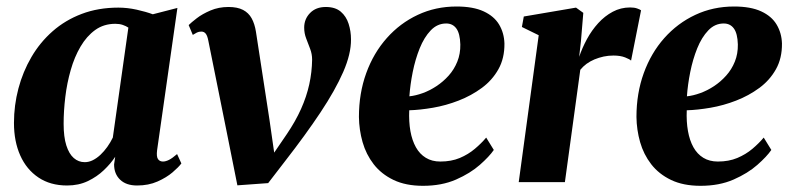

<svg xmlns="http://www.w3.org/2000/svg" viewBox="-20 -574 2497 605"><path d="M475 -100.5Q472.5 -80.5 477.8 -72.8Q483 -65 493.5 -65Q502 -65 512.5 -70.2Q523 -75.5 538 -88.5L551.5 -59Q543 -47.5 523.8 -31Q504.5 -14.5 476.2 -2Q448 10.5 412 10.5Q377.5 10.5 358.5 -7.8Q339.5 -26 339.5 -56L343 -80Q329 -58.5 307.2 -37.8Q285.5 -17 256.5 -3.2Q227.5 10.5 191.5 10.5Q138.5 10.5 101 -14.8Q63.5 -40 43.8 -84.2Q24 -128.5 24 -186.5Q24 -242 38 -295Q52 -348 79 -394.2Q106 -440.5 145.8 -475.5Q185.5 -510.5 237.5 -530.2Q289.5 -550 353 -550Q381.5 -550 410.8 -543.5Q440 -537 461.5 -529L539 -549ZM384.5 -487Q377 -492 366.8 -495.5Q356.5 -499 343.5 -499Q307 -499 280 -479.5Q253 -460 233.8 -427.2Q214.5 -394.5 202.8 -353.2Q191 -312 185.8 -268.5Q180.5 -225 180.5 -184Q180.5 -142.5 189 -115.8Q197.5 -89 212.5 -76Q227.5 -63 247 -63Q260 -63 272.5 -69.2Q285 -75.5 296.5 -86.2Q308 -97 318 -111Q328 -125 335.5 -140.5Z M636.5 -445.5Q633.5 -461.5 628.2 -468Q623 -474.5 614.5 -474.5Q606.5 -474.5 600.5 -471.5Q594.5 -468.5 587.5 -464L574.5 -495Q582.5 -503 600 -516.5Q617.5 -530 643.2 -541Q669 -552 700 -552Q728 -552 745.8 -542.8Q763.5 -533.5 773 -516.2Q782.5 -499 786.5 -474L829 -197.5L850 -51L811.5 -45.5L883.5 -151Q911 -191.5 928.5 -230.5Q946 -269.5 954.5 -308.2Q963 -347 963.5 -386Q963.5 -404 957.2 -420.2Q951 -436.5 944.8 -452.8Q938.5 -469 938.5 -487Q938.5 -514 957 -533Q975.5 -552 1006.5 -552Q1036.5 -552 1053.8 -537.2Q1071 -522.5 1078.5 -499Q1086 -475.5 1086 -450Q1086.5 -404.5 1061.5 -347.2Q1036.5 -290 990 -220Q943.5 -150 878.5 -66.5L825 3L728 10L693.5 -162.5Z M1536 -101.5Q1522 -81 1492 -54.5Q1462 -28 1417 -8.2Q1372 11.5 1313 11.5Q1258.5 11.5 1220 -7Q1181.5 -25.5 1157.5 -56.5Q1133.5 -87.5 1122.5 -126.2Q1111.5 -165 1111 -205.5Q1111 -280 1134 -343.5Q1157 -407 1198.8 -454Q1240.5 -501 1296.5 -527.2Q1352.5 -553.5 1418.5 -553.5Q1471 -553.5 1504 -538.2Q1537 -523 1552.8 -496.5Q1568.5 -470 1569.5 -437Q1570 -390.5 1550.5 -355.8Q1531 -321 1498 -296.8Q1465 -272.5 1425 -257Q1385 -241.5 1344.2 -234.5Q1303.5 -227.5 1269.5 -226.5Q1268 -190.5 1273.2 -161Q1278.5 -131.5 1290.5 -110Q1302.5 -88.5 1321.8 -76.8Q1341 -65 1367.5 -65Q1402 -65 1428.8 -76.2Q1455.5 -87.5 1476.2 -105Q1497 -122.5 1512 -140.5ZM1386 -500Q1358 -500 1337.2 -478.2Q1316.5 -456.5 1302.5 -421.8Q1288.5 -387 1280.5 -347Q1272.5 -307 1270 -270.5Q1289.5 -272.5 1311.8 -280.5Q1334 -288.5 1355.2 -302.5Q1376.5 -316.5 1393.8 -335.8Q1411 -355 1421 -379.8Q1431 -404.5 1430.5 -434Q1429.5 -468.5 1418 -484.2Q1406.5 -500 1386 -500Z M1614.5 0 1677.5 -463 1624.5 -489 1630.5 -522 1795 -550 1818 -533.5 1810.5 -443.5 1805 -395Q1814.5 -423 1829.5 -450.8Q1844.5 -478.5 1865 -501Q1885.5 -523.5 1910.8 -537Q1936 -550.5 1965.5 -550.5Q1978.5 -550.5 1987.2 -547.5Q1996 -544.5 2000 -541.5L1968.5 -383Q1965 -387 1950 -393Q1935 -399 1913 -399Q1897 -399 1882 -395.8Q1867 -392.5 1853.2 -386.8Q1839.5 -381 1828.2 -372.8Q1817 -364.5 1808.5 -354L1760 0Z M2410.5 -101.5Q2396.5 -81 2366.5 -54.5Q2336.5 -28 2291.5 -8.2Q2246.5 11.5 2187.5 11.5Q2133 11.5 2094.5 -7Q2056 -25.5 2032 -56.5Q2008 -87.5 1997 -126.2Q1986 -165 1985.5 -205.5Q1985.5 -280 2008.5 -343.5Q2031.5 -407 2073.2 -454Q2115 -501 2171 -527.2Q2227 -553.5 2293 -553.5Q2345.5 -553.5 2378.5 -538.2Q2411.5 -523 2427.2 -496.5Q2443 -470 2444 -437Q2444.5 -390.5 2425 -355.8Q2405.5 -321 2372.5 -296.8Q2339.5 -272.5 2299.5 -257Q2259.5 -241.5 2218.8 -234.5Q2178 -227.5 2144 -226.5Q2142.5 -190.5 2147.8 -161Q2153 -131.5 2165 -110Q2177 -88.5 2196.2 -76.8Q2215.5 -65 2242 -65Q2276.5 -65 2303.2 -76.2Q2330 -87.5 2350.8 -105Q2371.5 -122.5 2386.5 -140.5ZM2260.5 -500Q2232.5 -500 2211.8 -478.2Q2191 -456.5 2177 -421.8Q2163 -387 2155 -347Q2147 -307 2144.5 -270.5Q2164 -272.5 2186.2 -280.5Q2208.5 -288.5 2229.8 -302.5Q2251 -316.5 2268.2 -335.8Q2285.5 -355 2295.5 -379.8Q2305.5 -404.5 2305 -434Q2304 -468.5 2292.5 -484.2Q2281 -500 2260.5 -500Z"/></svg>

Font: Merriweather 60pt ExtraBold
Style: Italic
Weight: 800
Italic angle: -7.8°
Version: Version 2.101